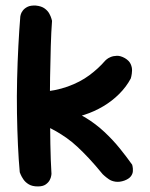

<svg xmlns="http://www.w3.org/2000/svg" viewBox="-20 -670 538 690"><path d="M427 -21Q410 -15 395.5 -17Q381 -19 371 -26Q361 -33 355 -38.5Q349 -44 349 -44Q322 -77 299.5 -101Q277 -125 257.5 -143Q238 -161 219.5 -174Q201 -187 182 -198Q163 -209 140 -219L122 -339Q179 -343 223.5 -359Q268 -375 301 -399.5Q334 -424 358 -452Q358 -452 363 -456.5Q368 -461 377.5 -465Q387 -469 400 -469.5Q413 -470 429 -461Q444 -452 449.5 -440Q455 -428 454.5 -416Q454 -404 452 -396Q450 -388 450 -388Q434 -358 408.5 -332.5Q383 -307 351 -288Q319 -269 283.5 -257.5Q248 -246 213 -242L209 -281Q250 -270 287 -247.5Q324 -225 355 -196Q386 -167 411 -136Q436 -105 455 -78Q455 -78 456.5 -71.5Q458 -65 457.5 -55Q457 -45 450 -36Q443 -27 427 -21ZM116 0Q96 0 83.5 -7.5Q71 -15 64 -25.5Q57 -36 54 -43.5Q51 -51 51 -51Q47 -94 44.5 -148.5Q42 -203 41 -263.5Q40 -324 41.5 -385.5Q43 -447 46 -504.5Q49 -562 53 -611Q53 -611 54.5 -617.5Q56 -624 62 -632Q68 -640 79 -645.5Q90 -651 109 -650Q129 -648 140.5 -639.5Q152 -631 157.5 -620.5Q163 -610 165 -602.5Q167 -595 167 -595Q164 -556 162.5 -503.5Q161 -451 160 -391.5Q159 -332 159.5 -271Q160 -210 161 -152Q162 -94 165 -45Q165 -45 164 -38Q163 -31 158.5 -22.5Q154 -14 144 -7Q134 0 116 0Z"/></svg>

Font: Sour Gummy Black Medium
Style: Regular
Weight: 500
Version: Version 1.000